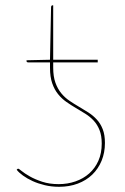

<svg xmlns="http://www.w3.org/2000/svg" viewBox="-20 -693 468 720"><path d="M179.5 -439.5Q179.5 -406 187.8 -383Q196 -360 209.8 -343.2Q223.5 -326.5 241 -314.8Q258.5 -303 276.5 -292.5Q294.5 -282 312 -270.8Q329.5 -259.5 343.2 -244.5Q357 -229.5 365.2 -208.5Q373.5 -187.5 373.5 -157Q373.5 -120.5 361 -90.2Q348.5 -60 326 -38.2Q303.5 -16.5 271.8 -4.5Q240 7.5 201.5 7.5Q173.5 7.5 148.2 1.5Q123 -4.5 102.2 -14Q81.5 -23.5 66 -34.8Q50.5 -46 42.5 -56.5L44.5 -58.5Q46.5 -60.5 48.5 -60.5Q50.5 -60.5 61.5 -51.5Q72.5 -42.5 91.8 -31.5Q111 -20.5 138.2 -11.5Q165.5 -2.5 200 -2.5Q233.5 -2.5 263 -12.8Q292.5 -23 314.5 -42.5Q336.5 -62 349 -90.2Q361.5 -118.5 361.5 -154.5Q361.5 -184.5 353.2 -205.2Q345 -226 331.2 -240.8Q317.5 -255.5 300 -266.5Q282.5 -277.5 264.5 -288Q246.5 -298.5 229 -310.8Q211.5 -323 197.8 -340Q184 -357 175.8 -380.8Q167.5 -404.5 167.5 -439V-459H86.5Q79.5 -459 79.5 -464V-467L167.5 -469L171.5 -666Q171.5 -668.5 172.8 -670.8Q174 -673 176.5 -673H179.5V-469H346.5V-459H179.5Z"/></svg>

Font: Lato 2
Style: Regular
Weight: 100
Designer: Lukasz Dziedzic with Adam Twardoch and Botio Nikoltchev
Foundry: tyPoland Lukasz Dziedzic
Version: Version 2.015; 2015-08-06; http://www.latofonts.com/